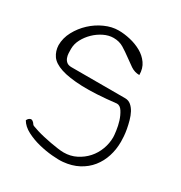

<svg xmlns="http://www.w3.org/2000/svg" viewBox="-146 -709 770 815"><g transform="rotate(30 239.5 -301.0)"><path d="M51.8 -74.2Q56.6 -85.9 66.9 -88.9Q77.1 -91.8 88.9 -74.2Q88.9 -72.3 98.1 -68.8Q107.4 -65.4 121.6 -61Q135.7 -56.6 154.8 -52.2Q173.8 -47.9 192.4 -44.4Q210.9 -41 228.5 -38.6Q246.1 -36.1 258.8 -36.1Q292 -36.1 319.8 -50.3Q347.7 -64.5 367.7 -86.9Q387.7 -109.4 398.4 -138.2Q409.2 -167 409.2 -197.3Q409.2 -206.1 406.2 -228Q403.3 -250 396.5 -272Q389.6 -293.9 378.4 -311.5Q367.2 -329.1 351.6 -329.1Q250 -317.4 185.1 -319.8Q120.1 -322.3 82 -335Q43.9 -347.7 28.8 -369.6Q13.7 -391.6 12.7 -419.9Q12.7 -455.1 30.3 -487.8Q47.9 -520.5 75.2 -545.9Q102.5 -571.3 136.2 -586.4Q169.9 -601.6 203.1 -601.6Q230.5 -601.6 260.3 -594.7Q290 -587.9 315.4 -573.7Q340.8 -559.6 356.9 -536.6Q373 -513.7 373 -481.4Q349.6 -481.4 330.1 -494.6Q310.5 -507.8 291 -522.5Q271.5 -537.1 250 -550.3Q228.5 -563.5 200.2 -563.5Q176.8 -563.5 152.8 -551.8Q128.9 -540 109.9 -521.5Q90.8 -502.9 78.6 -480Q66.4 -457 66.4 -432.6Q66.4 -422.9 66.9 -411.6Q67.4 -400.4 71.3 -390.1Q75.2 -379.9 83.5 -373Q91.8 -366.2 107.4 -366.2H370.1Q386.7 -366.2 398.9 -356Q411.1 -345.7 419.4 -330.1Q427.7 -314.5 433.1 -294.9Q438.5 -275.4 441.9 -256.8Q445.3 -238.3 446.3 -222.2Q447.3 -206.1 447.3 -197.3Q447.3 -159.2 436.5 -125.5Q425.8 -91.8 404.3 -64.9Q382.8 -38.1 350.6 -21Q318.4 -3.9 276.4 0Q255.9 2 223.1 -1Q190.4 -3.9 157.2 -12.2Q124 -20.5 94.7 -35.6Q65.4 -50.8 51.8 -74.2Z"/></g></svg>

Font: Annie Use Your Telescope
Style: Regular
Weight: 400
Designer: Kimberly Geswein
Foundry: Kimberly Geswein
Version: Version 1.002 2001